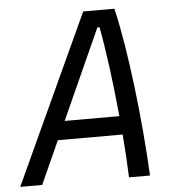

<svg xmlns="http://www.w3.org/2000/svg" viewBox="-71 -741 707 787"><g transform="rotate(-5 282.5 -347.0)"><path d="M-19.5 0H70.8L150.9 -177.2H417.5C422.4 -115.7 426.3 -55.2 428.2 0H514.6C503.4 -226.6 470.2 -519 428.7 -693.8H300.3ZM185.5 -253.4 352.5 -623.5H361.3C378.9 -531.7 397.5 -393.6 410.6 -253.4Z"/></g></svg>

Font: Cascadia Mono SemiLight
Style: Italic
Weight: 350
Italic angle: -10°
Monospace: yes
Designer: Aaron Bell
Foundry: Saja Typeworks
Version: Version 2404.023